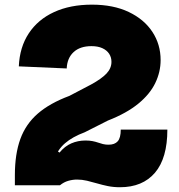

<svg xmlns="http://www.w3.org/2000/svg" viewBox="-20 -797 772 826"><path d="M700 -239.5Q700 -116.5 646.8 -54Q593.5 8.5 496 8.5Q468 8.5 443.8 3.5Q419.5 -1.5 397.5 -8Q375.5 -14.5 354.2 -19.5Q333 -24.5 311.5 -24.5Q292.5 -24.5 273.5 -19Q254.5 -13.5 238 0H164L182.5 -177.5L236 -140.5Q258.5 -168 286.8 -180.2Q315 -192.5 348 -192.5Q364.5 -192.5 377.5 -190Q390.5 -187.5 401.2 -183.8Q412 -180 423 -177.2Q434 -174.5 447 -174.5Q473.5 -174.5 486.5 -189.2Q499.5 -204 499.5 -239.5ZM372 -433.5Q416 -457.5 437.8 -480.2Q459.5 -503 459.5 -531Q459.5 -550.5 449.5 -565.8Q439.5 -581 420.2 -589.8Q401 -598.5 373.5 -598.5Q324.5 -598.5 296.8 -573Q269 -547.5 267 -502.5L61 -511.5Q64.5 -594 103.8 -653.5Q143 -713 212.5 -745Q282 -777 375.5 -777Q467.5 -777 533.8 -745.5Q600 -714 635.5 -660Q671 -606 671 -538.5Q671 -487.5 648 -439.8Q625 -392 575 -351Q525 -310 444.5 -278.5L344.5 -228Q292 -208.5 259.8 -180.8Q227.5 -153 212.8 -109.8Q198 -66.5 198 0H44V-43.5Q44 -134.5 67.5 -199Q91 -263.5 142.5 -308.2Q194 -353 278.5 -384.5Z"/></svg>

Font: Hepta Slab ExtraLight ExtraBold
Style: Regular
Weight: 800
Version: Version 1.102